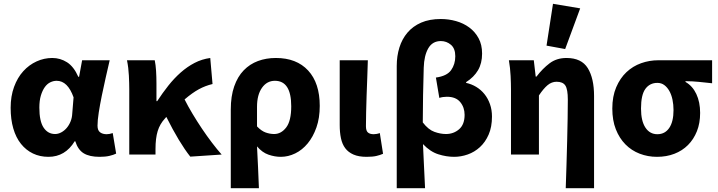

<svg xmlns="http://www.w3.org/2000/svg" viewBox="-20 -813 3778 1010"><path d="M235 12Q190 12 153.5 -5.5Q117 -23 90.5 -56Q64 -89 50 -137Q36 -185 36 -246Q36 -307 54 -356Q72 -405 102.5 -438.5Q133 -472 172.5 -490Q212 -508 255 -508Q297 -508 332.5 -485.5Q368 -463 392 -409H396L412 -496H557Q547 -453 536 -404.5Q525 -356 515.5 -309.5Q506 -263 499.5 -221.5Q493 -180 493 -152Q493 -127 506.5 -117Q520 -107 541 -107Q556 -107 573 -113L591 -5Q577 2 555.5 7Q534 12 504 12Q451 12 420.5 -6.5Q390 -25 376 -70H373Q323 12 235 12ZM270 -108Q286 -108 302 -116.5Q318 -125 330.5 -139.5Q343 -154 351 -173.5Q359 -193 360 -215L367 -301Q336 -388 278 -388Q261 -388 244.5 -380Q228 -372 215.5 -354.5Q203 -337 195 -310.5Q187 -284 187 -247Q187 -175 209.5 -141.5Q232 -108 270 -108Z M981 11Q923 -62 855 -198Q853 -195 848 -190Q821 -161 809.5 -123.5Q798 -86 798 -29V0H660V-344Q660 -373 658 -415Q656 -457 648 -496H794Q799 -472 801 -440.5Q803 -409 803 -374V-281H807Q835 -324 865.5 -362.5Q896 -401 930.5 -431.5Q965 -462 1003.5 -482Q1042 -502 1086 -508L1098 -371Q1060 -362 1026 -343.5Q992 -325 951 -290Q969 -254 993 -214Q1017 -174 1042.5 -136Q1068 -98 1095 -62.5Q1122 -27 1146 0Z M1194 177V-237Q1194 -307 1212 -358.5Q1230 -410 1262 -443Q1294 -476 1337 -492Q1380 -508 1431 -508Q1540 -508 1601 -442Q1662 -376 1662 -256Q1662 -192 1644.5 -142.5Q1627 -93 1598.5 -58.5Q1570 -24 1533 -6Q1496 12 1457 12Q1425 12 1392 0.5Q1359 -11 1332 -43Q1335 14 1337.5 68Q1340 122 1342 177ZM1422 -108Q1459 -108 1485.5 -142.5Q1512 -177 1512 -254Q1512 -388 1426 -388Q1384 -388 1358 -351Q1332 -314 1332 -251V-148Q1355 -124 1377.5 -116Q1400 -108 1422 -108Z M1908 12Q1867 12 1839.5 0Q1812 -12 1796 -33.5Q1780 -55 1773.5 -86Q1767 -117 1767 -155V-496H1915Q1914 -452 1912 -404.5Q1910 -357 1908.5 -310.5Q1907 -264 1906 -222Q1905 -180 1905 -149Q1905 -125 1915.5 -116Q1926 -107 1946 -107Q1952 -107 1961 -108.5Q1970 -110 1978 -113L1995 -4Q1979 3 1959.5 7.5Q1940 12 1908 12Z M2067 177V-466Q2067 -518 2081 -563Q2095 -608 2123.5 -641.5Q2152 -675 2195.5 -694Q2239 -713 2299 -713Q2340 -713 2379 -702Q2418 -691 2448.5 -668.5Q2479 -646 2497.5 -612Q2516 -578 2516 -531Q2516 -480 2494.5 -443.5Q2473 -407 2432 -381V-377Q2460 -371 2485 -356Q2510 -341 2528.5 -318Q2547 -295 2557.5 -265Q2568 -235 2568 -200Q2568 -145 2550.5 -105Q2533 -65 2504.5 -39Q2476 -13 2440.5 -0.5Q2405 12 2369 12Q2328 12 2285.5 -1.5Q2243 -15 2205 -55Q2208 5 2210.5 62.5Q2213 120 2216 177ZM2326 -108Q2366 -108 2395 -133Q2424 -158 2424 -209Q2424 -248 2401 -276Q2378 -304 2331 -304Q2309 -304 2291 -298L2273 -405Q2331 -413 2353 -444Q2375 -475 2375 -517Q2375 -558 2352 -577.5Q2329 -597 2299 -597Q2255 -597 2233 -559Q2211 -521 2209 -457Q2207 -384 2205.5 -313Q2204 -242 2204 -169Q2233 -131 2265 -119.5Q2297 -108 2326 -108Z M2956 177Q2958 119 2960 54.5Q2962 -10 2963.5 -72Q2965 -134 2966 -190Q2967 -246 2967 -289Q2967 -343 2954 -363Q2941 -383 2908 -383Q2882 -383 2860.5 -365Q2839 -347 2815 -311V0H2668V-344Q2668 -373 2666 -414Q2664 -455 2657 -496H2788L2798 -410H2802Q2834 -452 2871 -480Q2908 -508 2960 -508Q3039 -508 3072 -454.5Q3105 -401 3105 -308V177ZM2855 -573 2889 -793 3032 -769 2953 -555Z M3436 12Q3388 12 3345 -4.5Q3302 -21 3270 -53.5Q3238 -86 3219.5 -133Q3201 -180 3201 -242Q3201 -306 3221.5 -354Q3242 -402 3275.5 -433.5Q3309 -465 3352.5 -480.5Q3396 -496 3443 -496H3726V-375Q3706 -377 3688.5 -379Q3671 -381 3654.5 -382.5Q3638 -384 3621.5 -385Q3605 -386 3586 -386V-382Q3623 -361 3643 -318.5Q3663 -276 3663 -219Q3663 -165 3646 -122.5Q3629 -80 3599 -50Q3569 -20 3527.5 -4Q3486 12 3436 12ZM3438 -107Q3478 -107 3500.5 -140Q3523 -173 3523 -234Q3523 -263 3517.5 -289Q3512 -315 3501 -334.5Q3490 -354 3474.5 -365.5Q3459 -377 3438 -377Q3398 -377 3375 -345.5Q3352 -314 3352 -242Q3352 -177 3375 -142Q3398 -107 3438 -107Z"/></svg>

Font: hySource Sans Pro
Style: Bold
Weight: 700
Designer: Paul D. Hunt
Foundry: Adobe Systems Incorporated
Version: Version 2.021;PS 2.000;hotconv 1.0.86;makeotf.lib2.5.63406